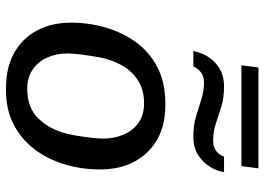

<svg xmlns="http://www.w3.org/2000/svg" viewBox="-141 -731 882 640"><g transform="rotate(90 300.0 -411.0)"><path d="M273.2 10Q205 10 156.1 -17.4Q107.2 -44.8 81.4 -93.8Q55.5 -142.8 55.5 -207Q55.5 -265.5 71.6 -321.4Q87.8 -377.2 120.2 -422.5Q152.8 -467.8 203.6 -494.4Q254.5 -521 323 -521H331.5Q398.5 -521 445.9 -493.5Q493.2 -466 519 -417.5Q544.8 -369 544.8 -304Q544.8 -241 527.5 -184.4Q510.2 -127.8 476.8 -84Q443.2 -40.2 394.2 -15.1Q345.2 10 281 10ZM276.5 -60.8Q340 -60.8 376.2 -99.1Q412.5 -137.5 426 -194.2Q431 -215.2 434.2 -237.5Q437.5 -259.8 439.8 -279.6Q442 -299.5 442 -313.8Q442 -350.2 428.9 -381.5Q415.8 -412.8 389.5 -431.5Q363.2 -450.2 323.8 -450.2Q279.5 -450.2 247.9 -429.9Q216.2 -409.5 197.4 -375.5Q178.5 -341.5 170.8 -300Q165.2 -268 161.8 -241.1Q158.2 -214.2 158.2 -195.2Q158.2 -158 171.8 -127.6Q185.2 -97.2 211.6 -79Q238 -60.8 276.5 -60.8ZM197.5 -774.8 205.2 -831.5H541.2L533.5 -774.8ZM150.2 -614.5Q154 -637.2 167.5 -660.8Q181 -684.2 206.4 -700.5Q231.8 -716.8 268.2 -716.8Q305.8 -716.8 334.6 -707.9Q363.5 -699 390.8 -689.8Q418 -680.5 448.8 -680.5Q468.8 -680.5 482 -689.6Q495.2 -698.8 502.2 -716.8H553.5Q550.8 -694 536.4 -670.5Q522 -647 497.1 -630.8Q472.2 -614.5 435.5 -614.5Q398 -614.5 368 -623.4Q338 -632.2 311.1 -641.1Q284.2 -650 255 -650Q235.8 -650 222.6 -640.9Q209.5 -631.8 201.5 -614.5Z"/></g></svg>

Font: Chivo Mono Medium
Style: Italic
Weight: 500
Italic angle: -8.05°
Monospace: yes
Designer: Hector Gatti
Foundry: Omnibus-Type
Version: Version 1.008